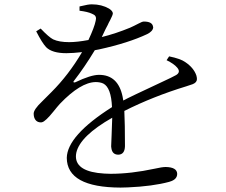

<svg xmlns="http://www.w3.org/2000/svg" viewBox="-20 -810 1040 883"><path d="M746.1 -533.2 757.8 -550.8Q810.5 -540 832 -524.4Q870.1 -499 882.8 -463.9Q885.7 -454.1 885.7 -446.3Q885.7 -430.7 866.2 -422.9Q856.4 -418.9 836.9 -413.1Q683.6 -366.2 551.8 -299.8Q554.7 -242.2 554.7 -137.7Q553.7 -99.6 524.4 -98.6Q496.1 -98.6 492.2 -128.9Q491.2 -132.8 491.2 -136.7Q491.2 -148.4 493.2 -186.5Q495.1 -240.2 496.1 -268.6Q348.6 -184.6 331.1 -108.4Q329.1 -98.6 329.1 -90.8Q329.1 -19.5 460 -11.7Q473.6 -10.7 488.3 -10.7Q582 -10.7 691.4 -34.2Q725.6 -42 742.2 -42Q793.9 -41 794.9 -10.7Q794.9 15.6 760.7 25.4Q758.8 26.4 757.8 26.4Q681.6 46.9 568.4 51.8Q549.8 52.7 534.2 52.7Q288.1 51.8 287.1 -84Q289.1 -186.5 495.1 -317.4Q491.2 -407.2 455.1 -425.8Q440.4 -432.6 419.9 -432.6Q350.6 -431.6 255.9 -333Q245.1 -321.3 225.6 -296.9Q189.5 -252 173.8 -248Q170.9 -247.1 168.9 -247.1Q141.6 -247.1 135.7 -276.4Q134.8 -282.2 134.8 -287.1Q134.8 -306.6 172.9 -342.8Q206.1 -376 216.8 -386.7Q295.9 -465.8 357.4 -570.3Q314.5 -565.4 285.2 -565.4Q219.7 -565.4 192.4 -592.8Q173.8 -612.3 146.5 -666L167 -678.7Q205.1 -638.7 224.6 -628.9Q252 -616.2 297.9 -616.2Q335 -616.2 386.7 -626Q414.1 -684.6 419.9 -713.9Q425.8 -735.4 410.2 -743.2Q406.2 -745.1 402.3 -747.1Q383.8 -755.9 345.7 -760.7V-780.3Q388.7 -791 403.3 -790Q447.3 -790 481.4 -770.5Q498 -759.8 499 -749Q499 -741.2 486.3 -716.8Q482.4 -710.9 480.5 -706.1Q477.5 -698.2 465.8 -676.8Q454.1 -652.3 448.2 -639.6Q511.7 -655.3 578.1 -682.6Q595.7 -690.4 616.2 -701.2Q633.8 -710.9 641.6 -710.9Q679.7 -710.9 683.6 -688.5Q684.6 -685.5 684.6 -683.6Q682.6 -666 657.2 -653.3Q570.3 -612.3 436.5 -583Q425.8 -581.1 416 -579.1Q368.2 -500 320.3 -438.5Q314.5 -431.6 321.3 -430.7Q324.2 -430.7 326.2 -431.6Q397.5 -465.8 435.5 -465.8Q523.4 -465.8 543.9 -365.2Q545.9 -356.4 546.9 -347.7Q573.2 -362.3 732.4 -436.5Q768.6 -453.1 790 -464.8Q812.5 -478.5 794.9 -499Q780.3 -516.6 746.1 -533.2Z"/></svg>

Font: GenYoMin JP Regular
Style: Regular
Weight: 400
Version: Version 1.001;PS 1;hotconv 16.6.51;makeotf.lib2.5.65220 DEVE